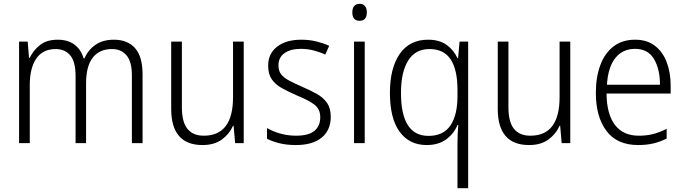

<svg xmlns="http://www.w3.org/2000/svg" viewBox="-20 -843 3585 1006"><path d="M577 -635Q648 -635 687.5 -591Q727 -547 727 -452V-93H671V-448Q671 -520 643 -553Q615 -586 567 -586Q501 -586 466 -541Q431 -496 431 -406V-93H376V-445Q376 -520 348 -553Q320 -586 272 -586Q204 -586 170 -536Q136 -486 136 -397V-93H80V-625H125L132 -540H136Q154 -579 189.5 -607Q225 -635 282 -635Q336 -635 370.5 -609Q405 -583 418 -537H422Q443 -583 481.5 -609Q520 -635 577 -635Z M1257 -625V-93H1212L1204 -184H1201Q1182 -141 1142.5 -112Q1103 -83 1041 -83Q877 -83 877 -273V-625H933V-280Q933 -204 962 -168Q991 -132 1048 -132Q1201 -132 1201 -334V-625Z M1713 -231Q1713 -161 1665.5 -122Q1618 -83 1530 -83Q1482 -83 1444 -92.5Q1406 -102 1379 -116V-172Q1410 -154 1449.5 -143Q1489 -132 1531 -132Q1597 -132 1627.5 -157.5Q1658 -183 1658 -229Q1658 -272 1626.5 -295.5Q1595 -319 1533 -344Q1490 -363 1456.5 -381.5Q1423 -400 1404 -427.5Q1385 -455 1385 -499Q1385 -562 1432 -598.5Q1479 -635 1559 -635Q1601 -635 1637.5 -626Q1674 -617 1705 -603L1684 -557Q1657 -570 1624 -578.5Q1591 -587 1557 -587Q1502 -587 1470.5 -564.5Q1439 -542 1439 -501Q1439 -471 1453.5 -453Q1468 -435 1495.5 -420.5Q1523 -406 1564 -388Q1606 -370 1640 -351Q1674 -332 1693.5 -304Q1713 -276 1713 -231Z M1864 -823Q1883 -823 1892.5 -811Q1902 -799 1902 -779Q1902 -734 1864 -734Q1826 -734 1826 -779Q1826 -799 1835.5 -811Q1845 -823 1864 -823ZM1891 -625V-93H1835V-625Z M2377 -93Q2377 -111 2378 -138.5Q2379 -166 2381 -188H2377Q2358 -142 2317.5 -112.5Q2277 -83 2216 -83Q2125 -83 2074 -152.5Q2023 -222 2023 -357Q2023 -486 2074.5 -560.5Q2126 -635 2223 -635Q2283 -635 2320.5 -607.5Q2358 -580 2377 -538H2380L2388 -625H2433V143H2377ZM2225 -131Q2303 -131 2340 -185.5Q2377 -240 2377 -339V-373Q2377 -477 2341.5 -531.5Q2306 -586 2230 -586Q2156 -586 2118.5 -525.5Q2081 -465 2081 -356Q2081 -131 2225 -131Z M2968 -625V-93H2923L2915 -184H2912Q2893 -141 2853.5 -112Q2814 -83 2752 -83Q2588 -83 2588 -273V-625H2644V-280Q2644 -204 2673 -168Q2702 -132 2759 -132Q2912 -132 2912 -334V-625Z M3308 -635Q3370 -635 3411.5 -603Q3453 -571 3473.5 -516.5Q3494 -462 3494 -393V-353H3158Q3159 -245 3202 -188.5Q3245 -132 3327 -132Q3368 -132 3401.5 -140.5Q3435 -149 3473 -168V-117Q3439 -100 3403.5 -91.5Q3368 -83 3324 -83Q3213 -83 3157.5 -157Q3102 -231 3102 -356Q3102 -439 3125.5 -502Q3149 -565 3195 -600Q3241 -635 3308 -635ZM3307 -587Q3243 -587 3204.5 -539.5Q3166 -492 3160 -399H3438Q3438 -481 3406.5 -534Q3375 -587 3307 -587Z"/></svg>

Font: Noto Sans Telugu UI SemiCondensed Light
Style: Regular
Weight: 300
Width: 4
Designer: Jelle Bosma - Monotype Design Team
Foundry: Monotype Imaging Inc.
Version: Version 2.005; ttfautohint (v1.8.4.7-5d5b)